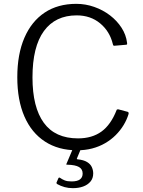

<svg xmlns="http://www.w3.org/2000/svg" viewBox="-20 -772 742 999"><path d="M377 -752Q425 -752 470.5 -736Q516 -720 552.5 -692Q589 -664 612.5 -627.5Q636 -591 641 -550Q642 -544 641 -541.5Q640 -539 634 -539L576 -534Q572 -533 570 -535.5Q568 -538 567 -543Q551 -609 501 -650.5Q451 -692 379 -692Q268 -692 208.5 -610.5Q149 -529 149 -369Q149 -214 208 -133Q267 -52 386 -52Q459 -52 508 -87.5Q557 -123 587 -200Q589 -204 596 -203L645 -190Q647 -189 648.5 -187Q650 -185 649 -179Q640 -149 623 -121Q606 -93 582 -69Q558 -45 527 -27Q496 -9 459.5 0.5Q423 10 381 10Q284 10 214 -35.5Q144 -81 107 -166Q70 -251 70 -370Q70 -490 107 -575.5Q144 -661 212.5 -706.5Q281 -752 377 -752ZM465 130Q465 156 450.5 173Q436 190 412.5 198.5Q389 207 359 207Q336 207 316 201.5Q296 196 278 186Q273 183 274 178L284 155Q287 150 292 153Q303 161 316.5 166.5Q330 172 352 172Q382 172 396 161.5Q410 151 410 131Q410 108 391 97Q372 86 331 85Q326 85 325 83.5Q324 82 326 80L362 -5H404L380 53Q379 57 384 57Q415 60 433 71Q451 82 458 98Q465 114 465 130Z"/></svg>

Font: Libre Franklin Light
Style: Regular
Weight: 300
Designer: Pablo Impallari, Rodrigo Fuenzalida, Nhung Nguyen
Foundry: Impallari Type
Version: Version 3.000